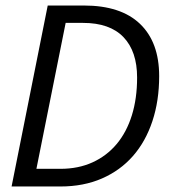

<svg xmlns="http://www.w3.org/2000/svg" viewBox="-20 -676 640 696"><path d="M22 0 153 -656H284Q418 -656 487.5 -589.5Q557 -523 557 -400Q557 -311 532.5 -237Q508 -163 462 -110.5Q416 -58 349.5 -29Q283 0 199 0ZM112 -64H199Q264 -64 315.5 -87.5Q367 -111 403 -154Q439 -197 458 -258Q477 -319 477 -395Q477 -490 427.5 -541.5Q378 -593 281 -593H218Z"/></svg>

Font: Source Code Pro
Style: Italic
Weight: 400
Italic angle: -11°
Monospace: yes
Designer: Paul D. Hunt, Teo Tuominen
Foundry: Adobe Systems Incorporated
Version: Version 1.050;PS 1.000;hotconv 16.6.51;makeotf.lib2.5.65220